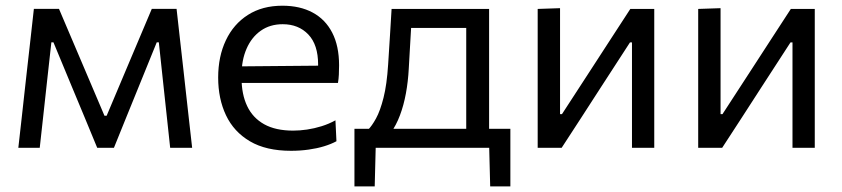

<svg xmlns="http://www.w3.org/2000/svg" viewBox="-20 -528 3010 686"><path d="M45.5 0Q51.7 -54.4 57.5 -106.7Q63.3 -159 69 -210.6L76.6 -278.7Q82.8 -332.9 88.9 -387.5Q94.9 -442.1 101 -496.2H190.8Q211.3 -448 232.2 -399Q253.2 -350.1 273.3 -302.5L353.3 -114.4H361L440.4 -302.5Q460.9 -351.3 481.5 -399.7Q502 -448.1 522.3 -496.2H610.9Q616.9 -443.1 623.1 -387.3Q629.4 -331.6 635.4 -278.1L643 -209.5Q648.5 -159.5 654.5 -106.6Q660.5 -53.6 666.5 0H588Q582 -57.1 575.6 -115.2Q569.3 -173.4 563.2 -230.3L547.5 -376.7H540L476.6 -220.6Q454.3 -165.6 431.8 -110.5Q409.3 -55.3 387.1 0H327.3Q304.5 -55.3 281.8 -110.1Q259.1 -164.8 236.4 -219L171 -376.7H163.5L147.5 -232Q141.1 -173.8 134.8 -115.9Q128.4 -57.9 122 0Z M1019.7 10.8Q930.7 10.8 873.1 -23.1Q815.5 -57 787.5 -116.1Q759.5 -175.1 759.5 -251Q759.5 -326 787 -384Q814.4 -442 865.9 -474.8Q917.3 -507.6 989.1 -507.6Q1051.8 -507.6 1097.2 -483.1Q1142.6 -458.7 1167 -411.2Q1191.5 -363.8 1191.5 -294.6Q1191.5 -276.1 1190.7 -261.3Q1190 -246.4 1187.5 -231.6L1115 -268.2Q1116 -275.8 1116.3 -283.1Q1116.6 -290.5 1116.6 -297.4Q1116.6 -368.1 1081.6 -404.8Q1046.6 -441.5 990.1 -441.5Q944.6 -441.5 911.7 -418.2Q878.8 -395 861 -354.1Q843.1 -313.2 843.1 -260.6V-249Q843.1 -191.1 863.1 -149Q883 -106.9 923.8 -84.1Q964.7 -61.3 1027.5 -61.3Q1051 -61.3 1077.1 -65.1Q1103.3 -69 1129.2 -77.1Q1155.2 -85.2 1178.5 -98.1L1182.1 -23.4Q1163.1 -13.1 1138 -5.4Q1112.9 2.3 1082.8 6.5Q1052.8 10.8 1019.7 10.8ZM794.1 -231.6V-290.5L1136.8 -293.5L1187.5 -274.4V-231.6Z M1645.8 -13.1Q1645.8 -47.6 1645.8 -79Q1645.8 -110.5 1645.8 -144.4Q1645.8 -178.3 1645.8 -218.9V-268.9Q1645.8 -311.5 1645.8 -346.7Q1645.8 -381.9 1645.8 -414.8Q1645.8 -447.6 1645.8 -483L1683.2 -428.2H1414.5L1452.1 -483Q1450.4 -451.1 1448.4 -420.5Q1446.5 -389.9 1444.7 -356.7Q1442.9 -323.5 1440.5 -282.9Q1438.1 -236.8 1430.3 -194.4Q1422.5 -151.9 1409 -116.1Q1395.6 -80.3 1375.7 -52.8L1294.6 -63.9Q1308.6 -77.7 1323.5 -104.8Q1338.4 -131.9 1350.3 -178.8Q1362.2 -225.7 1366.8 -297.9Q1370.7 -359.5 1373.6 -405.2Q1376.4 -451 1379.1 -496.1H1727.5Q1727.5 -459.5 1727.5 -424.2Q1727.5 -388.9 1727.5 -351.1Q1727.5 -313.3 1727.5 -268.9V-218.9Q1727.5 -157.5 1727.5 -111Q1727.5 -64.6 1727.5 -13.1ZM1246.4 138Q1246.4 112.8 1246.4 87.9Q1246.4 63 1246.4 38.1Q1246.4 12.4 1246.4 -14.7Q1246.4 -41.9 1246.4 -67.9Q1291.2 -67.9 1337.1 -67.9Q1382.9 -67.9 1426.2 -67.9H1623.7Q1667 -67.9 1712.8 -67.9Q1758.7 -67.9 1803.5 -67.9Q1803.5 -41.9 1803.5 -14.7Q1803.5 12.4 1803.5 38.1Q1803.5 63 1803.5 87.9Q1803.5 112.8 1803.5 138H1731.4L1727.6 -11.1L1746 0H1303.9L1322.6 -11.1L1318.8 138Z M1901.1 0Q1901.1 -55.3 1901.1 -106.4Q1901.1 -157.5 1901.1 -218.9V-268.9Q1901.1 -313.3 1901.1 -351.1Q1901.1 -388.9 1901.1 -424.2Q1901.1 -459.5 1901.1 -496.1L1981 -498.8Q1981 -463.4 1981 -429Q1981 -394.7 1981 -357.8Q1981 -321 1981 -277.9V-120.1H1987.8L2094.6 -284.4Q2129.1 -337.6 2163.7 -390.9Q2198.2 -444.3 2232.1 -496.1H2317.6Q2317.6 -459.5 2317.6 -424.2Q2317.6 -388.9 2317.6 -351.1Q2317.6 -313.3 2317.6 -268.9V-218.9Q2317.6 -157.5 2317.6 -106.4Q2317.6 -55.3 2317.6 0H2238Q2238 -54.7 2238 -105.4Q2238 -156 2238 -216.5V-376.5H2230.9L2125.4 -213.8Q2090.7 -159.9 2056 -106.4Q2021.3 -52.8 1986.8 0Z M2474.6 0Q2474.6 -55.3 2474.6 -106.4Q2474.6 -157.5 2474.6 -218.9V-268.9Q2474.6 -313.3 2474.6 -351.1Q2474.6 -388.9 2474.6 -424.2Q2474.6 -459.5 2474.6 -496.1L2554.5 -498.8Q2554.5 -463.4 2554.5 -429Q2554.5 -394.7 2554.5 -357.8Q2554.5 -321 2554.5 -277.9V-120.1H2561.3L2668.1 -284.4Q2702.6 -337.6 2737.2 -390.9Q2771.7 -444.3 2805.6 -496.1H2891.1Q2891.1 -459.5 2891.1 -424.2Q2891.1 -388.9 2891.1 -351.1Q2891.1 -313.3 2891.1 -268.9V-218.9Q2891.1 -157.5 2891.1 -106.4Q2891.1 -55.3 2891.1 0H2811.5Q2811.5 -54.7 2811.5 -105.4Q2811.5 -156 2811.5 -216.5V-376.5H2804.4L2698.9 -213.8Q2664.2 -159.9 2629.5 -106.4Q2594.8 -52.8 2560.3 0Z"/></svg>

Font: Commissioner Thin
Style: Regular
Weight: 100
Designer: Kostas Bartsokas
Foundry: Kostas Bartsokas
Version: Version 1.001;gftools[0.9.23]